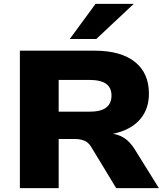

<svg xmlns="http://www.w3.org/2000/svg" viewBox="-20 -965 851 985"><path d="M82 0V-705H465Q600 -705 672 -647.5Q744 -590 744 -485Q744 -420 714 -373.5Q684 -327 628.5 -301Q573 -275 498 -271L504 -281L548 -280Q585 -277 615 -258.5Q645 -240 670 -201L795 0H576L448 -211Q440 -225 428.5 -234Q417 -243 401 -247.5Q385 -252 362 -252H281V0ZM281 -392H438Q497 -392 524.5 -413Q552 -434 552 -475Q552 -515 524.5 -535Q497 -555 437 -555H281ZM338 -765 470 -945H666L474 -765Z"/></svg>

Font: Nunito Sans 10pt SemiExpanded Black
Style: Regular
Weight: 900
Width: 6
Designer: Vernon Adams
Foundry: Vernon Adams
Version: Version 3.101;gftools[0.9.27]